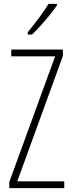

<svg xmlns="http://www.w3.org/2000/svg" viewBox="-20 -969 371 989"><path d="M311 0H28V-32L264 -679H38V-714H304V-681L69 -35H311ZM273 -941Q257 -917 234.5 -889.5Q212 -862 188 -835.5Q164 -809 145 -791H123V-803Q156 -843 181 -877Q206 -911 230 -949H273Z"/></svg>

Font: Noto Sans Gurmukhi ExtraCondensed ExtraLight
Style: Regular
Weight: 200
Width: 2
Designer: Jelle Bosma - Monotype Design Team
Foundry: Monotype Imaging Inc.
Version: Version 2.004; ttfautohint (v1.8.4.7-5d5b)